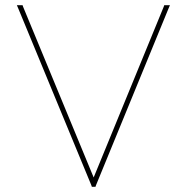

<svg xmlns="http://www.w3.org/2000/svg" viewBox="-20 -730 735 740"><path d="M51 -696 332 -16 334 -10H348L350 -16L629 -696L635 -710H613L611 -704L341 -46L69 -704L67 -710H45Z"/></svg>

Font: Nordica Plus
Style: NordicaClassicUltraLight
Weight: 300
Version: Version 1